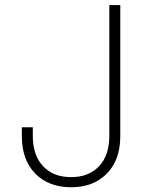

<svg xmlns="http://www.w3.org/2000/svg" viewBox="-20 -748 601 777"><path d="M267.6 9.8Q177.2 9.8 122.8 -45.4Q68.4 -100.6 68.4 -197.8V-232.9H112.8V-197.8Q112.8 -119.6 154.3 -75.4Q195.8 -31.2 267.6 -31.2Q339.4 -31.2 380.9 -75.4Q422.4 -119.6 422.4 -197.8V-727.5H466.8V-197.8Q466.8 -100.6 412.4 -45.4Q357.9 9.8 267.6 9.8Z"/></svg>

Font: Inter Extra Light
Style: Regular
Weight: 200
Designer: Rasmus Andersson
Foundry: rsms
Version: Version 4.000;git-3c8e0fc